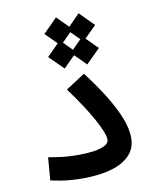

<svg xmlns="http://www.w3.org/2000/svg" viewBox="-86 -841 758 912"><g transform="rotate(-10 293.0 -385.0)"><path d="M242.2 2.9Q212.4 2.9 187 1.2Q161.6 -0.5 137.2 -4.4Q112.8 -8.3 85.4 -14.2L94.2 -124.5Q122.6 -119.6 145.5 -116.5Q168.5 -113.3 191.2 -111.8Q213.9 -110.4 242.2 -110.4Q278.3 -110.4 311.5 -115Q344.7 -119.6 365.7 -130.4Q386.7 -141.1 386.7 -158.7Q386.7 -186 349.9 -254.6Q313 -323.2 238.3 -425.8L330.6 -485.8Q383.3 -417 420.9 -355.7Q458.5 -294.4 478.8 -242.2Q499 -189.9 499 -147.5Q499 -97.2 467.3 -63.7Q435.5 -30.3 377.9 -13.7Q320.3 2.9 242.2 2.9ZM246.6 -636.7 178.7 -704.1 246.6 -772.5 314 -704.1ZM245.1 -525.9 177.2 -593.3 245.1 -661.6 312.5 -593.3ZM355.5 -637.2 288.1 -704.6 355.5 -772.9 423.3 -704.6ZM354 -526.4 286.6 -593.8 354 -662.1 421.9 -593.8Z"/></g></svg>

Font: Cascadia Mono Medium
Style: Regular
Weight: 500
Monospace: yes
Designer: Aaron Bell
Foundry: Saja Typeworks
Version: Version 2407.024